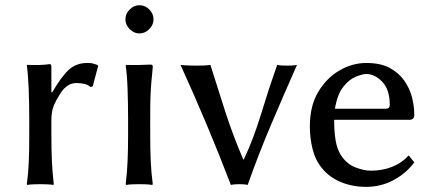

<svg xmlns="http://www.w3.org/2000/svg" viewBox="-20 -707 1654 737"><path d="M177.2 -354 180.2 -352.1Q215.3 -412.6 243.9 -439Q272.5 -465.3 314.5 -465.3Q329.6 -465.3 334.2 -463.9Q338.9 -462.4 353 -458L356.9 -454.1L335.9 -375.5L327.6 -373Q316.9 -382.3 302.5 -385.3Q288.1 -388.2 272.5 -388.2Q238.8 -388.2 213.4 -351.1Q196.3 -324.7 186.8 -302.2Q177.2 -279.8 177.2 -246.1V-190.9Q177.2 -130.4 179.2 -87.9Q181.2 -45.4 186.5 0L184.1 2.9Q174.8 1 159.7 0.5Q144.5 0 134.8 0Q125.5 0 109.9 0.5Q94.2 1 85 2.9L83 0Q88.9 -43.5 90.6 -87.4Q92.3 -131.3 92.3 -190.9V-249Q92.3 -308.6 90.1 -364.7Q87.9 -420.9 83 -455.1L85 -458Q103 -457 128.4 -457.5Q153.8 -458 170.9 -460.9Q177.2 -460.9 177.2 -450.2Z M471.7 -249Q471.7 -308.6 469.7 -364.7Q467.8 -420.9 462.4 -455.1L464.4 -458Q481.4 -457 510 -457.5Q538.6 -458 556.6 -459Q563 -459 564.7 -457.5Q566.4 -456.1 566.4 -448.2Q563 -416.5 560.8 -389.9Q558.6 -363.3 557.6 -335Q556.6 -306.6 556.6 -266.1V-190.9Q556.6 -130.4 558.6 -87.9Q560.5 -45.4 566.4 0L564 2.9Q554.7 1 539.3 0.5Q523.9 0 514.2 0Q504.9 0 489.3 0.5Q473.6 1 464.4 2.9L462.4 0Q467.8 -43.5 469.7 -87.4Q471.7 -131.3 471.7 -190.9ZM461.4 -632.8Q461.4 -654.3 477.8 -670.7Q494.1 -687 515.1 -687Q536.6 -687 553 -670.7Q569.3 -654.3 569.3 -632.8Q569.3 -611.8 553 -595.2Q536.6 -578.6 515.1 -578.6Q494.1 -578.6 477.8 -595.2Q461.4 -611.8 461.4 -632.8Z M866.2 2.9Q821.8 -113.3 773.9 -227.3Q726.1 -341.3 672.9 -458Q686 -456.1 703.9 -455.6Q721.7 -455.1 734.9 -455.1Q746.1 -455.1 761.7 -455.6Q777.3 -456.1 787.6 -458Q815.9 -367.2 845.2 -276.9Q874.5 -186.5 913.6 -95.2H916Q953.1 -173.8 982.7 -271Q1012.2 -368.2 1043.9 -458Q1051.3 -456.1 1062 -455.6Q1072.8 -455.1 1080.1 -455.1Q1088.9 -455.1 1100.8 -455.6Q1112.8 -456.1 1120.1 -458Q1068.4 -341.3 1020 -227.3Q971.7 -113.3 930.7 2.9Q922.9 1 915.3 0.5Q907.7 0 898.9 0Q891.6 0 883.1 0.5Q874.5 1 866.2 2.9Z M1548.8 -110.4 1570.3 -84Q1540 -42.5 1491.5 -16.1Q1442.9 10.3 1385.3 10.3Q1332.5 10.3 1288.6 -8.1Q1244.6 -26.4 1217.3 -59.6Q1190.9 -91.3 1180.2 -133.5Q1169.4 -175.8 1169.4 -221.7Q1169.4 -300.3 1201.4 -354Q1233.4 -407.7 1283 -436.5Q1332.5 -465.3 1386.2 -465.3Q1439.9 -465.3 1474.9 -446.8Q1509.8 -428.2 1531 -398.7Q1552.2 -369.1 1561.3 -334.2Q1570.3 -299.3 1570.3 -265.1Q1570.3 -247.1 1550.8 -247.1H1262.7Q1262.7 -201.2 1268.3 -168Q1273.9 -134.8 1288.1 -112.3Q1310.5 -77.6 1343.8 -64.7Q1377 -51.8 1403.3 -51.8Q1446.8 -51.8 1484.1 -66.2Q1521.5 -80.6 1548.8 -110.4ZM1265.6 -289.6H1460.9Q1476.1 -289.6 1476.1 -304.2Q1476.1 -363.3 1447.3 -393.1Q1418.5 -422.9 1386.2 -422.9Q1371.1 -422.9 1345.5 -412.4Q1319.8 -401.9 1297.4 -373.3Q1274.9 -344.7 1265.6 -289.6Z"/></svg>

Font: Kurinto Seri
Style: Regular
Weight: 400
Designer: Kurinto was developed by Clint Goss from a range of fonts that are compatible with the SIL Open Font License Version 1.1
Foundry: Clinton F. Goss
Version: Version 2.196; July 25, 2020